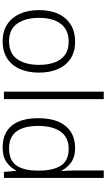

<svg xmlns="http://www.w3.org/2000/svg" viewBox="306 -1106 810 1462"><g transform="rotate(90 711.0 -375.0)"><path d="M533 -267Q533 -183 505.5 -121Q478 -59 424.5 -24.5Q371 10 294 10Q220 10 167 -24Q114 -58 85.5 -120.5Q57 -183 57 -267Q57 -396 121 -469Q185 -542 298 -542Q374 -542 426.5 -507.5Q479 -473 506 -411Q533 -349 533 -267ZM116 -267Q116 -164 159.5 -101.5Q203 -39 295 -39Q388 -39 431 -102Q474 -165 474 -267Q474 -333 456 -384Q438 -435 399 -464Q360 -493 297 -493Q207 -493 161.5 -433Q116 -373 116 -267Z M735 0H678V-760H735Z M1102 10Q995 10 937.5 -58.5Q880 -127 880 -261Q880 -398 940 -470Q1000 -542 1107 -542Q1174 -542 1215.5 -512.5Q1257 -483 1278 -441H1282Q1281 -464 1279.5 -492.5Q1278 -521 1278 -545V-760H1335V0H1289L1281 -93H1278Q1257 -50 1215 -20Q1173 10 1102 10ZM1109 -39Q1201 -39 1240 -95Q1279 -151 1279 -257V-266Q1279 -376 1240.5 -434.5Q1202 -493 1113 -493Q1027 -493 983 -432.5Q939 -372 939 -260Q939 -152 981 -95.5Q1023 -39 1109 -39Z"/></g></svg>

Font: Noto Sans Arabic UI Lt
Style: Regular
Weight: 300
Designer: Monotype Design Team, Nadine Chahine and Nizar Qandah
Foundry: Monotype Imaging Inc.
Version: Version 2.010; ttfautohint (v1.8.4.7-5d5b)